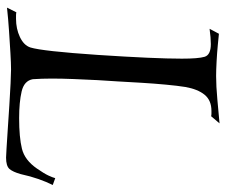

<svg xmlns="http://www.w3.org/2000/svg" viewBox="-74 -640 726 617"><g transform="rotate(90 288.5 -332.0)"><path d="M487 11Q483 11 457.5 9.5Q432 8 395 5.5Q358 3 319 0.5Q280 -2 248.5 -3.5Q217 -5 204 -5Q184 -5 151 -3Q118 -1 80 1.5Q42 4 5 8L20 -22Q25 -21 30.5 -21Q36 -21 41 -21Q73 -21 99.5 -33.5Q126 -46 133 -67Q145 -106 157 -284Q169 -466 169 -554Q169 -607 163 -627Q157 -647 122 -647Q112 -647 100 -646Q88 -645 73 -643L89 -673Q99 -672 124.5 -669.5Q150 -667 178.5 -665.5Q207 -664 225 -664Q257 -664 300.5 -668Q344 -672 377 -675L354 -648Q350 -649 345.5 -649Q341 -649 337 -649Q303 -649 285 -627Q267 -605 260 -565Q256 -540 252.5 -502.5Q249 -465 246.5 -424Q244 -383 242 -346Q240 -309 238 -283Q236 -243 234.5 -205.5Q233 -168 233 -136Q233 -120 233.5 -104.5Q234 -89 235 -75Q240 -47 274.5 -39Q309 -31 360 -31Q422 -31 458.5 -40Q495 -49 522 -88Q538 -111 544.5 -125Q551 -139 553 -147L575 -139Q565 -119 556 -93.5Q547 -68 540 -36Q533 -11 523.5 0Q514 11 487 11Z"/></g></svg>

Font: Luxurious Roman
Style: Regular
Weight: 400
Designer: Robert E. Leuschke
Foundry: Robert E. Leuschke
Version: Version 1.010; ttfautohint (v1.8.3)